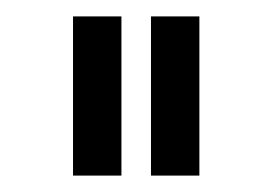

<svg xmlns="http://www.w3.org/2000/svg" viewBox="-20 -736 332 234"><path d="M69 -522V-716H128V-522ZM164 -522V-716H223V-522Z"/></svg>

Font: Raleway
Style: Regular
Weight: 400
Designer: Matt McInerney, Pablo Impallari, Rodrigo Fuenzalida
Foundry: Matt McInerney, Pablo Impallari, Rodrigo Fuenzalida
Version: Version 4.101;RELEASE